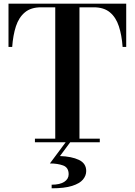

<svg xmlns="http://www.w3.org/2000/svg" viewBox="-20 -770 729 1039"><path d="M169 0V-19.5H279V-730.5H202.5Q147.5 -730.5 114.8 -703.2Q82 -676 66.2 -627.8Q50.5 -579.5 46 -516H26V-750H663V-516H643.5Q639 -579.5 623.2 -627.8Q607.5 -676 574.8 -703.2Q542 -730.5 487 -730.5H410V-19.5H520V0ZM259.5 249V229.5Q304 229.5 327.8 214Q351.5 198.5 351.5 173Q351.5 136.5 321.8 125.5Q292 114.5 250 114.5L337.5 -3H362L304.5 74.5Q367.5 76.5 407 95.2Q446.5 114 446.5 155.5Q446.5 180.5 428.8 201.8Q411 223 370 236Q329 249 259.5 249Z"/></svg>

Font: Bodoni Moda SemiBold
Style: Regular
Weight: 600
Designer: Owen Earl
Foundry: indestructible type
Version: Version 2.005; ttfautohint (v1.8.4.7-5d5b)